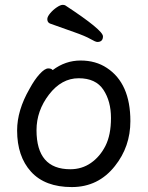

<svg xmlns="http://www.w3.org/2000/svg" viewBox="-20 -739 602 783"><path d="M266.6 -48.8Q314 -48.8 350.8 -74.5Q387.7 -100.1 410.2 -144.5Q432.6 -189 432.6 -257.8Q432.6 -326.2 401.6 -373Q370.6 -419.9 300.8 -419.9Q231 -419.9 179.9 -353.5Q128.9 -287.1 128.9 -208Q128.9 -48.8 266.6 -48.8ZM272.9 23.9Q163.6 23.9 106.7 -38.6Q49.8 -101.1 49.8 -207Q49.8 -289.1 100.6 -377Q120.6 -414.1 141.6 -437Q162.6 -460 176.8 -460Q189.9 -460 194.8 -453.1Q246.6 -492.2 308.6 -492.2Q370.6 -492.2 416 -461.9Q511.7 -398.9 511.7 -245.1Q511.7 -141.1 448.7 -62Q380.9 23.9 272.9 23.9ZM377 -567.9Q369.6 -567.9 349.1 -579.8Q328.6 -591.8 281.2 -608.4Q233.9 -625 183.6 -643.1Q172.9 -647.9 172.9 -661.1Q172.9 -670.9 184.8 -685.1Q196.8 -699.2 211.7 -709.2Q226.6 -719.2 235.8 -719.2Q242.7 -719.2 246.6 -716.8Q399.9 -616.2 399.9 -590.8Q399.9 -567.9 377 -567.9Z"/></svg>

Font: LXGW WenKai GB Screen
Style: Regular
Weight: 400
Designer: LXGW / Fontworks Inc.
Foundry: LXGW / Fontworks Inc.
Version: Version 1.321;February 19, 2024;FontCreator 14.0.0.2901 64-b